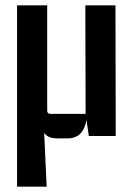

<svg xmlns="http://www.w3.org/2000/svg" viewBox="-20 -510 507 720"><path d="M155 190H44V-490H157V-95Q157 -83 169 -83H301L300 -490H413L414 0H313L301 -83L307 -96Q307 -46 289 -18.5Q271 9 233 9H197Q169 9 156 -1Q143 -11 137 -25H145Z"/></svg>

Font: Gemunu Libre ExtraLight
Style: Bold
Weight: 700
Version: Version 1.100